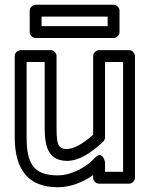

<svg xmlns="http://www.w3.org/2000/svg" viewBox="-20 -748 634 808"><path d="M223 -10C121.8 -10 92 -58.9 92 -170V-487H168V-230C168 -162.6 166.1 -71 262 -71C310.3 -71 359.9 -101 414.1 -151.8C419.2 -156.5 422 -164 422 -170V-487H498V-25H422V-66C422 -66 411.3 -118.6 378.6 -82.9C346 -47.4 283.6 -10 223 -10ZM223 40C279.4 40 332 17.1 372 -11.2V0C372 10.7 381.9 25 397 25H523C533.7 25 548 15.1 548 0V-512C548 -522.7 538.1 -537 523 -537H397C386.3 -537 372 -527.1 372 -512V-181C325.1 -138.8 287 -121 262 -121C218.9 -121 218 -147.5 218 -230V-512C218 -522.7 208.1 -537 193 -537H67C56.3 -537 42 -527.1 42 -512V-170C42 -46.4 89.4 40 223 40ZM155 -638V-678H433V-638ZM105 -613C105 -602.3 114.9 -588 130 -588H458C468.7 -588 483 -597.9 483 -613V-703C483 -713.7 473.1 -728 458 -728H130C119.3 -728 105 -718.1 105 -703Z"/></svg>

Font: Fog Sans
Style: Outline
Weight: 700
Foundry: Intel Corporation
Version: Version 1.00